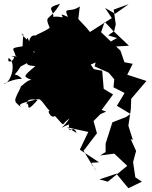

<svg xmlns="http://www.w3.org/2000/svg" viewBox="-52 -924 806 1020"><path d="M567 0 568 1 630 76 702 41 667 18 655 -63 671 -122 642 -186 655 -179 654 -180 630 -256 643 -344 645 -399 726 -494 624 -527 653 -585 601 -595 542 -676 633 -681 554 -756 563 -794 552 -873 632 -902 560 -851 506 -882 542 -828 426 -754 407 -777 364 -823 372 -890C319 -852 282 -893 309 -834C250 -861 288 -836 279 -832C207 -846 213 -816 256 -808C216 -837 226 -823 230 -821C242 -876 179 -878 267 -904C210 -805 181 -851 212 -776C163 -741 101 -735 152 -716C169 -724 114 -762 103 -705C81 -755 94 -684 107 -658C172 -639 95 -640 139 -669C68 -734 60 -743 64 -746C81 -723 71 -785 68 -678C-6 -667 22 -667 31 -627C61 -618 -21 -634 23 -621C21 -597 -17 -584 -6 -616C37 -593 8 -483 -32 -478C-38 -477 23 -507 65 -505C19 -553 11 -496 58 -571C130 -607 51 -577 136 -573C60 -510 77 -519 118 -498C94 -510 23 -423 63 -470C19 -381 17 -391 62 -353C39 -374 68 -377 152 -398C86 -321 103 -360 95 -376C89 -349 73 -412 147 -392C163 -418 199 -332 223 -330C187 -354 218 -288 240 -308C302 -242 266 -262 317 -294C269 -223 242 -235 314 -263C312 -195 335 -270 355 -218L303 -248L417 -223L372 -129L474 -62L433 -59L451 -27L463 -13L439 -45L392 -123L463 -216L445 -281L482 -318L512 -331L488 -340L556 -432L549 -422L499 -452L491 -548L446 -557L430 -581L497 -610L612 -585L588 -655L485 -753L504 -808L552 -757L523 -736L570 -722L473 -668L451 -571L525 -538L555 -503L551 -460L610 -430L569 -362L641 -319L619 -303L545 -274L509 -161V-116L480 -98L555 -108L624 -43L521 41L476 29L575 -4Z"/></svg>

Font: Hussar Lance
Style: Regular
Weight: 700
Foundry: Cannot Into Space Fonts, PlusOne Fonts
Version: Version 2.27